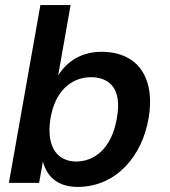

<svg xmlns="http://www.w3.org/2000/svg" viewBox="-20 -720 669 756"><path d="M285 16C439 16 540 -107 565 -254C591 -401 533 -516 379 -516C306 -516 247 -483 209 -423L258 -700H139L15 0H134L149 -84C165 -21 212 16 285 16ZM178 -250 182 -270C205 -376 274 -416 338 -416C405 -416 463 -377 440 -254C419 -131 348 -84 280 -84C215 -84 161 -130 178 -250Z"/></svg>

Font: Uncut Sans Semibold
Style: Italic
Weight: 600
Italic angle: -10°
Designer: Kasper Nordkvist
Foundry: Uncut Type
Version: Version 1.111;FEAKit 1.0